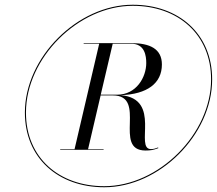

<svg xmlns="http://www.w3.org/2000/svg" viewBox="-20 -780 915 810"><path d="M85 -305C85 -112 227 10 420 10C653 10 875 -212 875 -445C875 -638 733 -760 540 -760C307 -760 85 -538 85 -305ZM89.5 -305C89.5 -535.5 310.5 -755.5 540 -755.5C730.5 -755.5 870.5 -635.5 870.5 -445C870.5 -214.5 649.5 5.5 420 5.5C229.5 5.5 89.5 -114.5 89.5 -305ZM234 -150.5V-148H417V-150.5H351.5L404.5 -377.5H456C603.5 -377.5 454 -145 594 -145C615.5 -145 626.5 -147 648 -155L647 -158C638 -154.5 629.5 -151 617 -151C546 -151 664 -362.5 490 -378.5C600.5 -382.5 663 -428 663 -508C663 -574 612.5 -598 534 -598H333V-595.5H398.5L294.5 -150.5ZM534 -595.5C591.5 -595.5 597 -543.5 597 -514C597 -454.5 555.5 -380.5 474 -380.5H405L455.5 -595.5Z"/></svg>

Font: Bodoni* 36pt
Style: Italic
Weight: 400
Italic angle: -13°
Version: Version 2.3